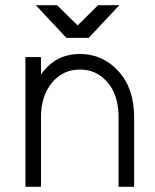

<svg xmlns="http://www.w3.org/2000/svg" viewBox="-20 -720 599 740"><path d="M118 -700 236 -574H322L440 -700H358L279 -622L200 -700ZM497 0V-268Q497 -379 437 -445Q376 -512 288 -512Q201 -512 148 -446Q146 -443 143 -439.5Q140 -436 138 -432V-500H78V0H138V-268Q138 -351 181 -402Q223 -452 288 -452Q353 -452 395 -402Q437 -353 437 -268V0Z"/></svg>

Font: Unageo Variable
Style: Regular
Weight: 300
Designer: Richard Sepsi
Foundry: Richard Sepsi
Version: Version 2.200